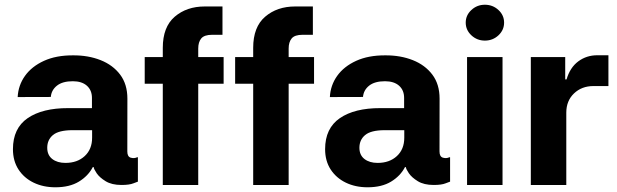

<svg xmlns="http://www.w3.org/2000/svg" viewBox="-20 -789 2633 819"><path d="M216.3 9.9Q164.4 9.9 123.4 -9.9Q82.4 -29.8 58.8 -66.2Q35.2 -102.6 35.2 -152.7Q35.2 -241.8 98 -285Q160.9 -328.1 271 -327.8H372.2V-371.4Q372.2 -404.1 350.7 -423.3Q329.2 -442.5 290.5 -442.5Q246.8 -442.5 223 -423.7Q199.2 -404.8 196.7 -375.4L55.4 -375Q57.9 -425.1 86.6 -465.4Q115.4 -505.7 167.6 -529.5Q219.8 -553.3 291.9 -552.9Q356.5 -553.3 409.1 -532.5Q461.6 -511.7 492.5 -470.7Q523.4 -429.7 523.4 -368.3L523.1 -142.8Q523.1 -120.4 538 -116.3Q552.9 -112.2 565.3 -118.3H568.2V-14.2Q566.8 -14.2 549.4 -7.1Q532 0 498.2 0Q456.7 0 430.6 -16Q404.5 -32 392.2 -50.2Q380 -68.5 380 -75.3V-76H375.7Q356.2 -38.4 316.4 -14.2Q276.6 9.9 216.3 9.9ZM259.2 -94.1Q309.7 -94.1 341.3 -123.2Q372.9 -152.3 372.9 -201.7V-233.7H287.6Q230.1 -233.3 205.8 -212.9Q181.5 -192.5 181.5 -158.7Q181.5 -127.5 202.9 -110.8Q224.4 -94.1 259.2 -94.1Z M933.9 -545.5V-431.8H825.6V0H674.4V-431.8H597.3V-545.5H674.4V-584.9Q674.4 -674 725.3 -717.7Q776.3 -761.4 853.3 -761.4H929V-640.6H884.9Q851.6 -640.6 838.6 -625.2Q825.6 -609.7 825.6 -582V-545.5Z M1319.6 -545.5V-431.8H1211.3V0H1060V-431.8H983V-545.5H1060V-584.9Q1060 -674 1111 -717.7Q1161.9 -761.4 1239 -761.4H1314.6V-640.6H1270.6Q1237.2 -640.6 1224.3 -625.2Q1211.3 -609.7 1211.3 -582V-545.5Z M1547.9 9.9Q1496.1 9.9 1455.1 -9.9Q1414.1 -29.8 1390.4 -66.2Q1366.8 -102.6 1366.8 -152.7Q1366.8 -241.8 1429.7 -285Q1492.5 -328.1 1602.6 -327.8H1703.8V-371.4Q1703.8 -404.1 1682.4 -423.3Q1660.9 -442.5 1622.2 -442.5Q1578.5 -442.5 1554.7 -423.7Q1530.9 -404.8 1528.4 -375.4L1387.1 -375Q1389.6 -425.1 1418.3 -465.4Q1447.1 -505.7 1499.3 -529.5Q1551.5 -553.3 1623.6 -552.9Q1688.2 -553.3 1740.8 -532.5Q1793.3 -511.7 1824.2 -470.7Q1855.1 -429.7 1855.1 -368.3L1854.8 -142.8Q1854.8 -120.4 1869.7 -116.3Q1884.6 -112.2 1897 -118.3H1899.9V-14.2Q1898.4 -14.2 1881 -7.1Q1863.6 0 1829.9 0Q1788.4 0 1762.3 -16Q1736.2 -32 1723.9 -50.2Q1711.6 -68.5 1711.6 -75.3V-76H1707.4Q1687.9 -38.4 1648.1 -14.2Q1608.3 9.9 1547.9 9.9ZM1590.9 -94.1Q1641.3 -94.1 1672.9 -123.2Q1704.5 -152.3 1704.5 -201.7V-233.7H1619.3Q1561.8 -233.3 1537.5 -212.9Q1513.1 -192.5 1513.1 -158.7Q1513.1 -127.5 1534.6 -110.8Q1556.1 -94.1 1590.9 -94.1Z M1972.3 0V-545.5H2123.6V0ZM2048.3 -615.8Q2014.9 -615.8 1990.8 -638.3Q1966.6 -660.9 1966.6 -692.5Q1966.6 -724.1 1990.8 -746.4Q2014.9 -768.8 2048.3 -768.8Q2082 -768.8 2106.2 -746.4Q2130.3 -724.1 2130.3 -692.5Q2130.3 -660.9 2106.2 -638.3Q2082 -615.8 2048.3 -615.8Z M2244.3 0V-545.5H2391V-450.3H2396.7Q2411.6 -501.1 2446.7 -527.2Q2481.9 -553.3 2527.7 -553.3H2575.3V-421.9H2511.4Q2461.3 -421.9 2428.4 -390.4Q2395.6 -359 2395.6 -308.6V0Z"/></svg>

Font: Inter Zeller
Style: Bold
Weight: 700
Designer: Rasmus Andersson; Joe Bland
Foundry: zeller
Version: Version 3.015;git-dec3a8cb1